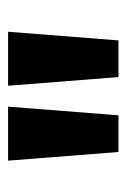

<svg xmlns="http://www.w3.org/2000/svg" viewBox="63 -880 320 487"><g transform="rotate(-90 223.5 -636.0)"><path d="M60 -776H197L175 -496H82ZM250 -776H387L365 -496H272Z"/></g></svg>

Font: Bitter Pro OGT
Style: Bold
Weight: 700
Designer: Sol Matas, and Bitter project Authors
Foundry: Sol Matas
Version: Version 2.110